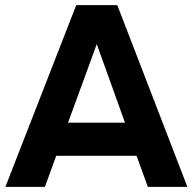

<svg xmlns="http://www.w3.org/2000/svg" viewBox="-20 -728 751 748"><path d="M1 0 277 -708H437L710 0H556L512 -121H199L155 0ZM245 -250H467L357 -556Z"/></svg>

Font: Onest
Style: Bold
Weight: 700
Designer: Dmitri Voloshin, Andrey Kudryavtsev
Foundry: Dmitri Voloshin, Andrey Kudryavtsev
Version: Version 1.000;gftools[0.9.33]